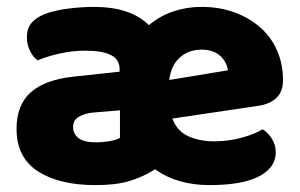

<svg xmlns="http://www.w3.org/2000/svg" viewBox="-20 -521 871 557"><path d="M412 -448Q444 -475 483 -488Q522 -501 564 -501Q617 -501 660.5 -485Q704 -469 735.5 -441Q767 -413 784 -374Q801 -335 801 -289Q801 -255 782 -237Q763 -219 729 -214L480 -177Q494 -140 527 -125.5Q560 -111 601 -111Q643 -111 681 -121.5Q719 -132 742 -146Q758 -136 769 -118Q780 -100 780 -80Q780 -55 766 -37Q752 -19 726.5 -7Q701 5 666 10.5Q631 16 589 16Q493 16 430 -30L422 -25Q390 -6 352.5 5Q315 16 257 16Q152 16 90 -24Q28 -64 28 -147Q28 -216 69 -253Q110 -290 196 -299L327 -313V-320Q327 -349 301.5 -361.5Q276 -374 228 -374Q191 -374 154.5 -366Q118 -358 89 -346Q76 -355 67 -373.5Q58 -392 58 -412Q58 -438 70.5 -453.5Q83 -469 109 -480Q138 -491 177.5 -496Q217 -501 252 -501Q359 -501 412 -448ZM328 -121V-201L256 -195Q228 -193 210 -183Q192 -173 192 -153Q192 -133 207.5 -120.5Q223 -108 260 -108Q277 -108 297.5 -111.5Q318 -115 328 -121ZM471 -289 641 -317Q640 -327 635 -337.5Q630 -348 621 -357Q612 -366 598 -371.5Q584 -377 565 -377Q527 -377 501.5 -354Q476 -331 471 -289Z"/></svg>

Font: Baloo 2 Latin ExtraBold
Style: Regular
Weight: 400
Designer: Sarang Kulkarni and Ek Type
Foundry: Ek Type
Version: Version 1.001